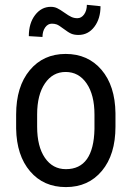

<svg xmlns="http://www.w3.org/2000/svg" viewBox="-20 -760 542 790"><path d="M393.6 -734.4Q393.6 -683.1 368.2 -649.7Q342.8 -616.2 302.7 -616.2Q285.6 -616.2 273.4 -621.3Q261.2 -626.5 241.7 -641.4Q222.2 -656.2 213.4 -659.4Q204.6 -662.6 193.4 -662.6Q176.8 -662.6 165.8 -647Q154.8 -631.3 154.8 -607.9L98.6 -611.3Q98.6 -664.6 124.5 -698.2Q150.4 -731.9 189 -731.9Q203.6 -731.9 215.3 -726.3Q227.1 -720.7 244.9 -708Q262.7 -695.3 273.9 -690.2Q285.2 -685.1 298.3 -685.1Q314.9 -685.1 326.2 -700.9Q337.4 -716.8 337.4 -740.2ZM46.4 -288.6Q46.4 -403.8 102.3 -470.9Q158.2 -538.1 250 -538.1Q341.8 -538.1 397.7 -472.7Q453.6 -407.2 455.1 -294.4V-238.8Q455.1 -124 399.4 -57.1Q343.8 9.8 251 9.8Q159.2 9.8 103.8 -55.2Q48.3 -120.1 46.4 -231ZM132.8 -238.8Q132.8 -157.2 164.8 -110.6Q196.8 -64 251 -64Q365.2 -64 368.7 -229V-288.6Q368.7 -369.6 336.4 -416.7Q304.2 -463.9 250 -463.9Q196.8 -463.9 164.8 -416.7Q132.8 -369.6 132.8 -289.1Z"/></svg>

Font: TypoPRO Roboto
Style: Regular
Weight: 400
Designer: Google
Version: Version 2.136; 2016